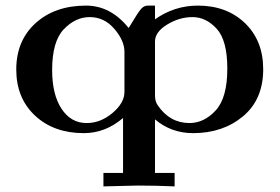

<svg xmlns="http://www.w3.org/2000/svg" viewBox="-20 -470 998 685"><path d="M38 -222Q38 -325 107 -387.5Q176 -450 287 -450Q375 -450 439 -370Q473 -427 483.5 -438.5Q494 -450 507 -450H533V-401Q602 -450 686 -450Q789 -450 854 -387.5Q919 -325 919 -223Q919 -115 847 -55Q775 5 669 5Q591 5 533 -44V147H603V195Q537 192 471 192Q460 192 349 195V147H419V-49Q356 5 279 5Q172 5 105 -57.5Q38 -120 38 -222ZM166 -220Q166 -133 199.5 -82Q233 -31 289 -31Q339 -31 381.5 -67Q424 -103 424 -142V-285Q424 -325 388 -367Q352 -409 300 -409Q249 -409 207.5 -365.5Q166 -322 166 -220ZM533 -129Q533 -108 543 -94Q586 -31 656 -31Q708 -31 749.5 -76Q791 -121 791 -225Q791 -326 753 -367.5Q715 -409 667 -409Q620 -409 576.5 -382.5Q533 -356 533 -322Z"/></svg>

Font: CMU Serif
Style: Bold
Weight: 700
Version: Version 0.7.0